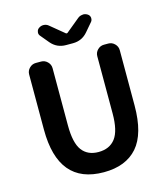

<svg xmlns="http://www.w3.org/2000/svg" viewBox="-137 -1057 1021 1175"><g transform="rotate(-15 373.5 -469.0)"><path d="M375 13.7Q86.9 13.7 86.9 -333V-682.6Q86.9 -706.1 104 -723.1Q121.1 -740.2 144.5 -740.2H177.7Q201.2 -740.2 218.3 -723.1Q235.4 -706.1 235.4 -682.6V-320.3Q235.4 -209 271 -161.6Q306.6 -114.3 375 -114.3Q445.3 -114.3 481.9 -162.1Q518.6 -210 518.6 -320.3V-682.6Q518.6 -706.1 535.6 -723.1Q552.7 -740.2 576.2 -740.2H603.5Q627 -740.2 644 -723.1Q661.1 -706.1 661.1 -682.6V-333Q661.1 -153.3 587.9 -69.8Q514.6 13.7 375 13.7ZM351.6 -797.9Q293.9 -797.9 256.8 -841.8L212.9 -894.5Q205.1 -903.3 205.1 -915Q205.1 -918 206.1 -920.9Q208 -935.5 220.7 -943.4Q233.4 -952.1 248 -952.1Q250 -952.1 251 -952.1Q268.6 -951.2 281.2 -940.4L370.1 -867.2Q372.1 -866.2 374.5 -866.2Q377 -866.2 378.9 -867.2L466.8 -939.5Q479.5 -950.2 497.1 -951.2Q498 -952.1 500 -952.1Q515.6 -952.1 528.3 -943.8Q541 -935.5 543 -920.9Q543 -918 543 -915Q543 -903.3 535.2 -894.5L490.2 -841.8Q453.1 -797.9 395.5 -797.9Z"/></g></svg>

Font: Gen Jyuu Gothic P Bold
Style: Bold
Weight: 700
Designer: [Source Han Sans]
Ryoko NISHIZUKA  (kana & ideographs); Paul D. Hunt (Latin, Greek & Cyrillic); Wenlong ZHANG  (bopomofo
Version: Version 1.002.20150607